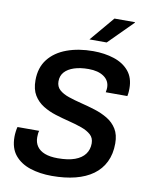

<svg xmlns="http://www.w3.org/2000/svg" viewBox="-97 -961 825 1042"><g transform="rotate(10 316.0 -440.0)"><path d="M261 10Q195 10 141.5 -7.5Q88 -25 56.5 -63Q25 -101 25 -164Q25 -177 27 -193Q29 -209 32 -219H152Q149 -215 148 -202Q147 -189 147 -183Q147 -154 161.5 -133Q176 -112 204.5 -101Q233 -90 276 -90Q333 -90 370 -103.5Q407 -117 425.5 -142Q444 -167 444 -201Q444 -231 424.5 -248.5Q405 -266 373 -277.5Q341 -289 302.5 -298.5Q264 -308 225.5 -320Q187 -332 155 -352Q123 -372 103.5 -404Q84 -436 84 -486Q84 -556 120.5 -602.5Q157 -649 221 -672.5Q285 -696 366 -696Q429 -696 481 -679Q533 -662 563.5 -625.5Q594 -589 594 -531Q594 -524 593.5 -513.5Q593 -503 590 -488H471Q473 -499 473.5 -504.5Q474 -510 474 -514Q474 -552 442.5 -574Q411 -596 358 -596Q312 -596 278.5 -585Q245 -574 226.5 -553.5Q208 -533 208 -502Q208 -473 227.5 -455.5Q247 -438 279.5 -427Q312 -416 350.5 -406.5Q389 -397 427.5 -385Q466 -373 498.5 -353.5Q531 -334 550.5 -302.5Q570 -271 570 -223Q570 -165 548.5 -121Q527 -77 487 -48Q447 -19 390 -4.5Q333 10 261 10ZM334 -755 448 -890H561V-887L429 -755Z"/></g></svg>

Font: Chivo Medium
Style: Italic
Weight: 500
Italic angle: -8.05°
Designer: Hector Gatti
Foundry: Omnibus-Type
Version: Version 2.002